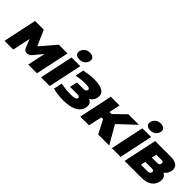

<svg xmlns="http://www.w3.org/2000/svg" viewBox="148 -1707 2693 2693"><g transform="rotate(45 1495.0 -360.5)"><path d="M146 -500 40 0H213L270 -267L322 -139C345 -83 415 -83 462 -139L568 -267L511 0H684L790 -500H617L429 -280C424 -275 417 -275 415 -280L319 -500Z M870 -500 764 0H937L1043 -500ZM886 -641C874 -587 907 -557 968 -557C1033 -557 1071 -592 1087 -641L1088 -644C1099 -694 1073 -730 1006 -730C940 -730 904 -695 887 -644Z M1301 -306H1171L1147 -193H1288C1326 -193 1343 -182 1338 -161C1333 -136 1303 -123 1227 -123C1161 -123 1094 -132 1032 -142L1005 -16C1076 0 1127 9 1203 9C1384 9 1489 -43 1510 -151C1521 -206 1503 -242 1455 -263C1493 -283 1515 -312 1525 -354C1548 -451 1486 -509 1312 -509C1246 -509 1189 -501 1116 -486L1090 -361C1146 -371 1206 -378 1264 -378C1339 -378 1361 -366 1356 -339C1352 -319 1335 -306 1301 -306Z M1649 -500 1543 0H1716L1759 -201H1794L1898 0H2117L1961 -270L2206 -500H1997L1828 -335H1787L1822 -500Z M2275 -500 2169 0H2342L2448 -500ZM2291 -641C2279 -587 2312 -557 2373 -557C2438 -557 2476 -592 2492 -641L2493 -644C2504 -694 2478 -730 2411 -730C2345 -730 2309 -695 2292 -644Z M2422 0H2756C2884 0 2959 -57 2977 -146C2989 -204 2971 -246 2925 -269C2957 -292 2978 -324 2987 -365C3005 -451 2952 -500 2838 -500H2528ZM2621 -124 2637 -196H2766C2800 -196 2812 -185 2807 -160C2802 -135 2784 -124 2750 -124ZM2659 -303 2675 -376H2783C2811 -376 2821 -365 2815 -339C2809 -311 2792 -303 2767 -303Z"/></g></svg>

Font: LT Wave Black
Style: Italic
Weight: 900
Designer: Daniel Lyons
Version: Version 2.5 (Glyphs App)